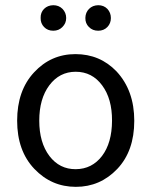

<svg xmlns="http://www.w3.org/2000/svg" viewBox="-20 -706 582 738"><path d="M169.9 -106.4Q209 -55.2 271.5 -55.7Q333.5 -56.2 372.1 -106.4Q410.2 -156.7 410.6 -241.7Q411.1 -326.2 372.6 -377.9Q334 -430.2 271 -430.2Q208.5 -430.2 169.4 -377.9Q130.9 -326.2 130.9 -242.2Q130.9 -158.2 169.9 -106.4ZM428.2 -431.2Q496.1 -357.9 496.1 -241.7Q496.1 -125.5 430.7 -56.6Q365.2 12.2 271.5 12.2Q177.7 12.2 111.8 -57.1Q45.9 -126.5 45.9 -242.2Q45.9 -357.9 110.8 -427.7Q175.8 -498 270 -498Q364.3 -498 428.2 -431.2ZM357.4 -686Q378.9 -686 392.6 -671.9Q406.2 -657.2 406.2 -636.7Q406.2 -616.2 392.6 -602.1Q378.9 -587.9 357.4 -587.9Q335.9 -587.9 321.8 -602.1Q307.6 -616.2 308.1 -637.2Q308.6 -658.2 322.3 -671.9Q335.9 -685.5 357.4 -686ZM136.2 -637.2Q135.7 -658.2 149.4 -671.9Q163.1 -685.5 184.6 -686Q206.1 -686 220.2 -671.9Q234.4 -657.2 234.4 -636.7Q234.4 -616.2 219.7 -602.1Q206.1 -587.9 184.6 -587.9Q163.1 -587.9 149.4 -602.1Q135.7 -616.2 136.2 -637.2Z"/></svg>

Font: SourceSansPro-Regular
Style: Regular
Weight: 400
Designer: Paul D. Hunt
Foundry: Adobe Systems Incorporated
Version: Version 1.050;PS Version 1.000;hotconv 1.0.70;makeotf.lib2.5